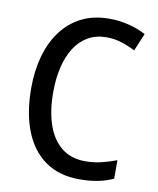

<svg xmlns="http://www.w3.org/2000/svg" viewBox="-83 -790 708 863"><g transform="rotate(10 271.0 -358.0)"><path d="M348.1 -640.1Q300.8 -640.1 264.4 -619.1Q228 -598.1 203.6 -559.8Q179.2 -521.5 167 -469.7Q154.8 -418 154.8 -356.4Q154.8 -269 177 -205.8Q199.2 -142.6 242.7 -108.6Q286.1 -74.7 349.6 -74.7Q388.7 -74.7 423.8 -83.3Q459 -91.8 492.2 -104.5V-20Q459 -4.9 421.9 2.4Q384.8 9.8 337.9 9.8Q245.6 9.8 182.4 -34.7Q119.1 -79.1 86.7 -161.4Q54.2 -243.7 54.2 -357.4Q54.2 -436.5 73 -503.4Q91.8 -570.3 128.7 -619.9Q165.5 -669.4 220.2 -697Q274.9 -724.6 346.2 -724.6Q391.6 -724.6 434.3 -714.1Q477.1 -703.6 514.2 -684.1L480.5 -603.5Q450.7 -619.1 417.7 -629.6Q384.8 -640.1 348.1 -640.1Z"/></g></svg>

Font: Open Sans SemiCondensed Medium
Style: Regular
Weight: 500
Width: 4
Designer: Monotype Design Team
Foundry: Monotype Imaging Inc.
Version: Version 3.000